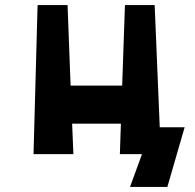

<svg xmlns="http://www.w3.org/2000/svg" viewBox="-20 -607 766 756"><path d="M707 -106 639 129H492L539 0H452L456 -120H264L269 0H112L128 -587H246L258 -270H461L472 -587H589L609 -106Z"/></svg>

Font: OpenDyslexic
Style: Bold
Weight: 800
Designer: Abbie Gonzalez
Version: Version 0.920;hotconv 1.0.109;makeotfexe 2.5.65596